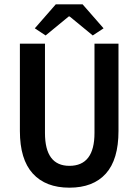

<svg xmlns="http://www.w3.org/2000/svg" viewBox="-20 -856 640 888"><path d="M72 -250V-654H188V-241Q188 -89 301 -89Q417 -89 417 -241V-654H528V-250Q528 -118 469.5 -53Q411 12 301 12Q191 12 131.5 -53.5Q72 -119 72 -250ZM191 -692 141 -725 238 -836H362L459 -725L409 -692L302 -780H298Z"/></svg>

Font: TypoPRO Source Code Pro
Style: Regular
Weight: 600
Monospace: yes
Designer: Paul D. Hunt, Teo Tuominen
Foundry: Adobe Systems Incorporated
Version: Version 2.010;PS 1.0;hotconv 1.0.84;makeotf.lib2.5.63406